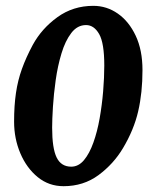

<svg xmlns="http://www.w3.org/2000/svg" viewBox="-20 -623 513 658"><path d="M468.3 -382.8Q468.3 -305.2 453.6 -241.7Q439 -178.2 401.4 -115.2Q369.1 -61 317.6 -22.9Q266.1 15.1 197.8 15.1Q147.5 15.1 109.4 -15.9Q71.3 -46.9 49.8 -97.4Q28.3 -147.9 28.3 -206.1Q28.3 -261.2 34.7 -304.4Q41 -347.7 55.2 -387Q69.3 -426.3 92.3 -469.2Q123 -525.4 176.8 -564.2Q230.5 -603 299.8 -603Q345.7 -603 383.8 -576.4Q421.9 -549.8 445.1 -500.5Q468.3 -451.2 468.3 -382.8ZM337.4 -398.4Q337.4 -475.6 319.8 -506.3Q302.2 -537.1 274.9 -537.1Q245.1 -537.1 224.4 -510Q203.6 -482.9 190.7 -439.9Q177.7 -397 170.9 -348.6Q164.1 -300.3 161.4 -256.6Q158.7 -212.9 158.7 -185.5Q158.7 -114.7 174.1 -83.3Q189.5 -51.8 224.1 -51.8Q249 -51.8 267.8 -74.2Q286.6 -96.7 300 -134.3Q313.5 -171.9 321.5 -217.5Q329.6 -263.2 333.5 -310.3Q337.4 -357.4 337.4 -398.4Z"/></svg>

Font: Gentium Book Plus
Style: Bold Italic
Weight: 700
Italic angle: -8°
Designer: Victor Gaultney, Annie Olsen, Iska Routamaa, Becca Hirsbrunner
Foundry: SIL International
Version: Version 6.101